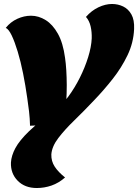

<svg xmlns="http://www.w3.org/2000/svg" viewBox="-20 -759 694 965"><path d="M165 186Q105 186 69 149.5Q33 113 35 58Q37 23 57.5 -15Q78 -53 125.5 -99Q173 -145 256 -203Q292 -231 324 -274.5Q356 -318 381.5 -369Q407 -420 423 -471.5Q439 -523 441 -566Q442 -598 435.5 -626.5Q429 -655 412 -674Q440 -706 475 -722.5Q510 -739 543 -739Q573 -739 599 -726.5Q625 -714 640.5 -686.5Q656 -659 654 -613Q651 -544 621 -481.5Q591 -419 546.5 -362.5Q502 -306 453 -255Q402 -201 353.5 -154Q305 -107 273 -65Q241 -23 238 17Q237 51 255 78.5Q273 106 307 133Q275 161 239 173.5Q203 186 165 186ZM131 -127Q130 -164 126 -199Q122 -234 117 -266Q108 -330 96 -390Q84 -450 69 -499.5Q54 -549 39 -580.5Q24 -612 9 -619Q33 -649 67 -664.5Q101 -680 136 -680Q174 -680 209.5 -658Q245 -636 271 -589.5Q297 -543 307 -468Q315 -413 315.5 -332Q316 -251 303 -135Z"/></svg>

Font: Sansita Swashed Light Black
Style: Regular
Weight: 900
Version: Version 1.003